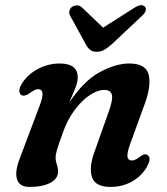

<svg xmlns="http://www.w3.org/2000/svg" viewBox="-20 -724 658 756"><path d="M64.5 -349.5Q56.5 -354.5 56.2 -366.2Q56 -378 65 -393Q87 -429.5 128 -451.8Q169 -474 215.5 -474Q286 -474 286 -419.5Q286 -401 276.5 -377Q267 -353 253 -320.5Q309.5 -405.5 372.5 -439.8Q435.5 -474 489 -474Q555 -474 565.5 -429.5Q576 -385 549 -312.5L492 -155.5Q479.5 -121.5 482 -106.8Q484.5 -92 498.5 -92Q512.5 -92 532 -107.5Q549.5 -121 560.5 -114Q577.5 -103 560 -70Q540.5 -33 501.8 -10.5Q463 12 415 12Q356.5 12 342.8 -24.8Q329 -61.5 351.5 -124.5L409.5 -288.5Q425 -331.5 420.5 -350.8Q416 -370 390 -370Q365 -370 334 -349.8Q303 -329.5 274 -291Q245 -252.5 226 -197.5Q211 -156 205 -136.2Q199 -116.5 199 -103.5Q199 -89.5 203.8 -76.8Q208.5 -64 208.5 -48Q208.5 -20.5 178.2 -4.2Q148 12 96 12Q56 12 46.8 -18.8Q37.5 -49.5 59.5 -104.5L135 -305Q150 -343.5 147.2 -358.2Q144.5 -373 130 -373Q117 -373 96 -356.5Q76.5 -343 64.5 -349.5ZM421.5 -551Q405 -536.5 391.2 -528.2Q377.5 -520 361 -520Q344 -520 334.5 -528Q325 -536 317 -551L256.5 -661.5Q250.5 -672.5 253.5 -682Q256.5 -691.5 263.5 -697Q272.5 -703 283.5 -702.8Q294.5 -702.5 303.5 -694L386 -615L510 -694Q538 -711.5 551 -697Q556 -691.5 553.5 -682Q551 -672.5 539 -661.5Z"/></svg>

Font: Fraunces 9pt Soft SemiBold
Style: Italic
Weight: 600
Italic angle: -16°
Version: Version 1.000;[b76b70a41]